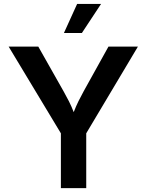

<svg xmlns="http://www.w3.org/2000/svg" viewBox="-20 -967 753 987"><path d="M293 0V-281.7L24.4 -727.5H176.8L306.6 -498Q321.8 -471.2 334.5 -446Q347.2 -420.9 358.9 -390.6Q371.1 -421.9 383.5 -447Q396 -472.2 410.2 -498L537.6 -727.5H689L423.3 -281.7V0ZM308.6 -797.4 376.5 -946.8H499.5L400.9 -797.4Z"/></svg>

Font: Inter-SemiBold
Style: Regular
Weight: 600
Designer: Rasmus Andersson
Foundry: rsms
Version: Version 4.000;git-a52131595